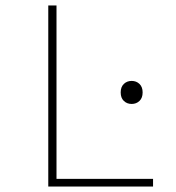

<svg xmlns="http://www.w3.org/2000/svg" viewBox="-20 -680 640 700"><path d="M156 0V-660H186V-28H538V0ZM460 -301Q443 -301 431.5 -312Q420 -323 420 -343Q420 -363 431.5 -374Q443 -385 460 -385Q477 -385 488.5 -374Q500 -363 500 -343Q500 -323 488.5 -312Q477 -301 460 -301Z"/></svg>

Font: Source Code Pro ExtraLight
Style: Regular
Weight: 200
Monospace: yes
Designer: Paul D. Hunt, Teo Tuominen
Foundry: Adobe Systems Incorporated
Version: Version 2.030;PS 1.000;hotconv 16.6.51;makeotf.lib2.5.65220